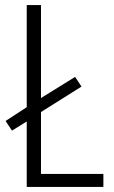

<svg xmlns="http://www.w3.org/2000/svg" viewBox="-20 -734 447 754"><path d="M85 0H386V-51H141V-294L300 -394L275 -432L141 -349V-714H85V-313L2 -259L27 -221L85 -257Z"/></svg>

Font: Noto Sans Hebrew Condensed Light
Style: Regular
Weight: 300
Width: 3
Designer: Monotype Design Team
Foundry: Monotype Imaging Inc.
Version: Version 2.004